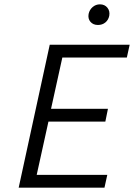

<svg xmlns="http://www.w3.org/2000/svg" viewBox="-20 -864 617 884"><path d="M431 -749Q409 -749 396.5 -763.5Q384 -778 388 -800Q392 -819 406.5 -831.5Q421 -844 440 -844Q462 -844 474.5 -828.5Q487 -813 483 -791Q479 -772 465 -760.5Q451 -749 431 -749ZM564 -599H267L215 -363H477L465 -304H203L149 -59H474L461 0H66L209 -658H577Z"/></svg>

Font: EauTestInfant
Style: Italic
Weight: 400
Italic angle: -12°
Designer: Christian Thalmann (Catharsis Fonts)
Version: Version 0.001;PS 000.001;hotconv 1.0.88;makeotf.lib2.5.64775